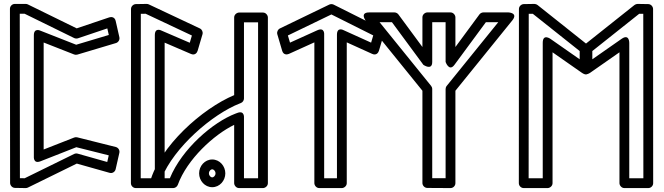

<svg xmlns="http://www.w3.org/2000/svg" viewBox="-20 -949 3387 979"><path d="M377.4 -753.7 527.2 -804.2 534.8 -770.7 368.5 -720.9 186.7 -792.3C186.7 -792.3 152.6 -809.2 152.6 -769V-150C152.6 -150 149.3 -112 186.7 -126.7L369.2 -198.4L534.5 -156.9L526.8 -123L376 -165.6C370.1 -167.2 363.6 -166.6 358.2 -164L105.7 -40.1L81.5 -40.5L80.7 -879H105.4L358.4 -754.9C364.4 -752 372.2 -752 377.4 -753.7ZM371.1 -804.4 122.2 -926.4C119.1 -928 115 -929 111.2 -929H55.7C42 -929 30.7 -917.6 30.7 -904L31.5 -15.9C31.6 -4.1 41.8 8.9 56.2 9.1L110.9 10C114.6 10 118.8 9.1 122.3 7.4L371.6 -114.9L538.6 -67.8C554 -63.4 566.8 -73.6 569.7 -86.3L588.6 -169.7C591.6 -182.7 583.4 -196.2 570.3 -199.5L373.6 -248.8C369.3 -249.9 363.2 -249.7 358.4 -247.8L202.6 -186.7V-732.3L358.2 -671.2C362.9 -669.4 369.1 -669 374.5 -670.6L571.5 -729.5C582.4 -732.7 591.8 -745.5 588.7 -759L569.8 -842.3C565.1 -862.9 547.4 -863.9 537.4 -860.5Z M769.5 -40H697.5L698 -878.5L722.7 -878.9L958.5 -767.9L947.6 -731L804.4 -792.6C804.4 -792.6 769.5 -812.2 769.5 -769.6ZM794.5 10C805.2 10 819.5 0.1 819.5 -15V-731.6L953.8 -673.9C973.9 -665.2 984.7 -680 987.6 -689.8L1012.5 -774.3C1015.8 -785.5 1010.4 -798.7 999.2 -804L738.8 -926.6C735.6 -928.1 731.5 -929 727.7 -929L672.6 -928.1C660.8 -927.9 648 -917.5 648 -903.1L647.5 -15C647.5 -1.4 658.9 10 672.5 10Z M1190.1 -373.2 1180.5 -369.6C1066.5 -326.1 908.2 -191.1 846 -40H803.9C865.8 -196.3 1062.3 -367 1203.4 -421.8L1208 -423.6C1217.7 -427.4 1224 -437.1 1224 -446.9V-835H1295.9V-40H1224V-349.8C1224 -349.8 1227.3 -387.4 1190.1 -373.2ZM1174 -312.3V-15C1174 -4.3 1183.9 10 1199 10H1320.9C1331.6 10 1345.9 0.1 1345.9 -15V-860C1345.9 -870.7 1336 -885 1320.9 -885H1199C1188.3 -885 1174 -875.1 1174 -860V-463.9C1011.3 -395.6 796 -204.4 745 -21.7C735.9 11 766.3 10 769.1 10H863.1C871.9 10 882.9 3.9 886.6 -6.5C933.6 -136.6 1071.1 -262.8 1174 -312.3ZM1062.1 -85.8C1068.7 -85.8 1078.9 -78 1078.9 -65.1C1078.9 -52.5 1068.7 -44.5 1062.1 -44.5C1055.5 -44.5 1045.3 -52.3 1045.3 -65.1C1045.3 -77.8 1055.4 -85.8 1062.1 -85.8ZM1062.1 -135.8C1024.1 -135.8 995.3 -102.5 995.3 -65.1C995.3 -28 1024.1 5.5 1062.1 5.5C1100.1 5.5 1128.9 -27.8 1128.9 -65.1C1128.9 -102.3 1100.1 -135.8 1062.1 -135.8Z M1698.1 -771.7V-40H1632.9V-771.7C1632.9 -771.7 1636.9 -812.3 1597.6 -794.5L1458.7 -731.6L1447.9 -768.1L1669.7 -875.3L1883.1 -768.5L1872.3 -731.6L1733.4 -794.5C1733.4 -794.5 1698.1 -814.9 1698.1 -771.7ZM1748.1 -733 1877.8 -674.2C1898.6 -664.8 1909.3 -680.4 1912.1 -689.9L1937 -774.4C1940 -784.7 1935.4 -798.2 1924.2 -803.8L1681.1 -925.5C1675.5 -928.4 1666.3 -929.2 1659.1 -925.7L1407.1 -803.9C1397 -799 1390.5 -786.3 1394 -774.3L1418.8 -689.9C1425.3 -668 1444.1 -670.1 1453.1 -674.2L1582.9 -733V-15C1582.9 -4.3 1592.7 10 1607.9 10H1723.1C1733.8 10 1748.1 0.1 1748.1 -15Z M2252.1 -40.2 2183.9 -40.5V-495.2C2183.9 -500.9 2181.6 -506.9 2178.3 -510.9L1915.5 -835.7H1978.6L2138.8 -618.4C2138.8 -618.4 2183.9 -587.2 2183.9 -633.2V-835.7H2252.1V-633.2C2252.1 -633.2 2269.9 -581.4 2297.2 -618.4L2457.4 -835.7H2520.5L2257.7 -510.9C2254.1 -506.5 2252.1 -500.4 2252.1 -495.2ZM2277 10C2290.8 10 2302.1 -1.5 2302.1 -15V-486.3L2592.3 -845C2623.5 -883.6 2572.9 -885.7 2572.9 -885.7H2444.7C2438 -885.7 2429.5 -882.1 2424.6 -875.5L2302.1 -709.3V-860.7C2302.1 -871.4 2292.2 -885.7 2277.1 -885.7H2158.9C2148.2 -885.7 2133.9 -875.9 2133.9 -860.7V-709.3L2011.4 -875.5C2007.4 -881 1999.4 -885.7 1991.3 -885.7H1863.1C1813.5 -885.7 1843.7 -845 1843.7 -845L2133.9 -486.3V-15.7C2133.9 -3.4 2144.5 9.2 2158.8 9.3Z M2696.6 -878.8 2935.8 -688.7 2935.7 -646.7 2786.7 -750.8C2786.7 -750.8 2747.4 -779.1 2747.4 -730.3V-40H2675.5L2676 -878.5ZM2720.8 -923.5C2716.6 -926.8 2710.6 -929 2704.8 -929L2650.6 -928.1C2638.8 -927.9 2626 -917.5 2626 -903.1L2625.5 -15C2625.5 -1.4 2636.9 10 2650.5 10H2772.4C2783.1 10 2797.4 0.1 2797.4 -15V-682.3L2946.4 -578.2C2986.4 -550.3 2985.7 -598.7 2985.7 -598.7L2985.8 -700.8C2985.8 -708.3 2982.3 -715.6 2976.3 -720.3ZM3000.3 -646.7 3000.2 -688.7 3239.4 -878.8 3260 -878.5 3260.5 -40H3188.6V-730.3C3188.6 -730.3 3189.3 -778.8 3149.3 -750.8ZM2950.3 -598.7C2950.3 -549.9 2989.6 -578.2 2989.6 -578.2L3138.6 -682.3V-15C3138.6 -4.3 3148.5 10 3163.6 10H3285.5C3299.2 10 3310.5 -1.4 3310.5 -15L3310 -903.1C3310 -914.9 3299.8 -927.9 3285.4 -928.1L3231.2 -929C3225.9 -929 3219.8 -927.1 3215.2 -923.5L2959.7 -720.3C2953.8 -715.7 2950.2 -708.3 2950.2 -700.8Z"/></svg>

Font: Stormning Aesir
Style: Light
Weight: 400
Designer: Robert Jablonski, Mew Too
Foundry: Cannot Into Space Fonts
Version: Version 0.90